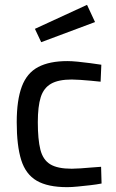

<svg xmlns="http://www.w3.org/2000/svg" viewBox="-20 -762 478 792"><path d="M257 10Q177 10 131.5 -16.5Q86 -43 67.5 -102Q49 -161 49 -258Q49 -349 70 -405Q91 -461 137.5 -485.5Q184 -510 258 -510Q276 -510 301 -507.5Q326 -505 352.5 -501.5Q379 -498 398 -495L395 -425Q377 -427 355 -429Q333 -431 311.5 -432.5Q290 -434 276 -434Q221 -434 190.5 -416.5Q160 -399 148 -361Q136 -323 136 -258Q136 -187 146.5 -145Q157 -103 187 -84.5Q217 -66 276 -66Q290 -66 312 -67.5Q334 -69 356.5 -71Q379 -73 397 -74L399 -5Q379 -1 352.5 2Q326 5 300.5 7.5Q275 10 257 10ZM150 -588 124 -643 339 -742 372 -671Z"/></svg>

Font: Cairo Play Medium
Style: Regular
Weight: 500
Version: Version 3.119